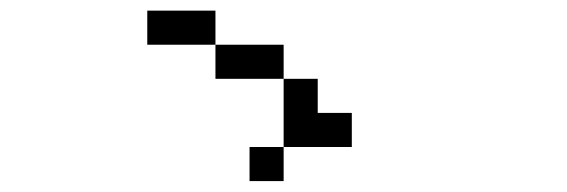

<svg xmlns="http://www.w3.org/2000/svg" viewBox="-20 -582 1040 352"><path d="M375 -500H250V-562.5H375ZM375 -500H500V-437.5H375ZM437.5 -312.5H500V-250H437.5ZM500 -437.5H562.5V-375H625V-312.5H500Z"/></svg>

Font: ChillBitmapSE 16px
Style: Regular
Weight: 400
Designer: Designed by Warren2060
Foundry: ChillType
Version: Version 1.000